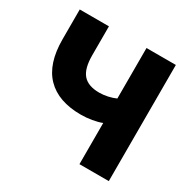

<svg xmlns="http://www.w3.org/2000/svg" viewBox="-160 -874 1024 1029"><g transform="rotate(30 352.0 -359.5)"><path d="M333 -233.4Q193.4 -233.4 120.1 -308.6Q46.9 -383.8 46.9 -534.2V-718.8H227.5V-540Q227.5 -457 259.3 -420.9Q291 -384.8 359.4 -384.8Q384.8 -384.8 411.6 -390.6Q438.5 -396.5 460 -406.2V-718.8H641.6V0H460V-254.9Q435.5 -245.1 401.4 -239.3Q367.2 -233.4 333 -233.4Z"/></g></svg>

Font: Min Sans Black
Style: Regular
Weight: 900
Designer: Jinseong-Kim, NotoSansCJK, Nunito
Foundry: Jinseong-Kim
Version: Version 1.000